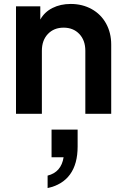

<svg xmlns="http://www.w3.org/2000/svg" viewBox="-20 -576 633 972"><path d="M61 -544H184V-477Q205 -515 245.5 -535.5Q286 -556 338 -556Q397 -556 444 -530Q491 -504 517 -457Q543 -410 543 -350V0H412V-319Q412 -372 381.5 -404Q351 -436 302 -436Q253 -436 222.5 -404Q192 -372 192 -319V0H61ZM302 220H241V80H373V166Q373 254 334.5 307Q296 360 221 376V313Q290 296 302 220Z"/></svg>

Font: Eudoxus Sans
Style: Bold
Weight: 700
Designer: Stijn de Vries
Foundry: tokotype
Version: Version 2.005